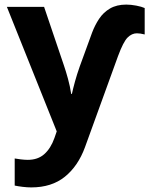

<svg xmlns="http://www.w3.org/2000/svg" viewBox="-20 -576 655 836"><path d="M530 -556Q550 -556 573.5 -551.5Q597 -547 610 -541V-426Q590 -431 576 -431Q554 -431 535.5 -412.5Q517 -394 494 -332L350 65Q320 147 262.5 193.5Q205 240 116 240Q98 240 78 237.5Q58 235 44 232V114Q54 116 71 118Q88 120 101 120Q145 120 173 95Q201 70 217 25L227 -4L10 -546H172L258 -292Q267 -266 276 -233Q285 -200 290 -167H293Q298 -190 306.5 -221Q315 -252 327 -286L381 -434Q393 -466 411.5 -494Q430 -522 459 -539Q488 -556 530 -556Z"/></svg>

Font: Noto Sans IKEA
Style: Bold
Weight: 600
Designer: Monotype Design Team
Foundry: Monotype Imaging Inc.
Version: Version 2.001